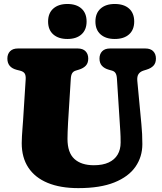

<svg xmlns="http://www.w3.org/2000/svg" viewBox="-20 -950 836 990"><path d="M598 -309 583 -543Q582 -562.5 576 -572.5Q570 -582.5 557 -586L541 -590.5Q518 -597 505.5 -611Q493 -625 493 -648Q493 -671.5 507 -685.8Q521 -700 547 -700H730Q756 -700 770 -685.8Q784 -671.5 784 -648Q784 -625 771.5 -611.5Q759 -598 736 -591L720 -586Q702.5 -580.5 694.2 -568Q686 -555.5 688 -533L709 -310Q711.5 -284 712.8 -259Q714 -234 714 -207Q714 -141.5 678.5 -90.2Q643 -39 570 -9.5Q497 20 384 20Q291 20 225.8 -7Q160.5 -34 126.2 -85.8Q92 -137.5 92 -212Q92 -225.5 93.2 -247.5Q94.5 -269.5 96.2 -291.8Q98 -314 99 -329L112.5 -542Q113.5 -561.5 107 -571.5Q100.5 -581.5 82 -586L66 -590Q18 -602.5 18 -648Q18 -671.5 32 -685.8Q46 -700 72 -700H381Q407 -700 421 -685.8Q435 -671.5 435 -648Q435 -625 422.5 -611.5Q410 -598 387 -591L371 -586Q358.5 -582.5 352.2 -572.5Q346 -562.5 345 -543L331 -319Q329.5 -293 328.8 -271Q328 -249 328 -234Q328 -163 363.5 -130.5Q399 -98 464 -98Q509.5 -98 540.2 -112.2Q571 -126.5 586.5 -152.8Q602 -179 602 -215Q602 -249 600.5 -269.8Q599 -290.5 598 -309ZM327.5 -749Q281.5 -749 254.8 -772.5Q228 -796 228 -839Q228 -882 254.8 -905.8Q281.5 -929.5 327.5 -929.5Q374 -929.5 400.2 -905.8Q426.5 -882 426.5 -839Q426.5 -796.5 400.2 -772.8Q374 -749 327.5 -749ZM571.5 -749Q525.5 -749 498.8 -772.5Q472 -796 472 -839Q472 -882 498.8 -905.8Q525.5 -929.5 571.5 -929.5Q619 -929.5 645.5 -905.8Q672 -882 672 -839Q672 -796.5 645.5 -772.8Q619 -749 571.5 -749Z"/></svg>

Font: Fraunces SuperSoft
Style: Regular
Weight: 900
Version: Version 1.000;[b76b70a41]